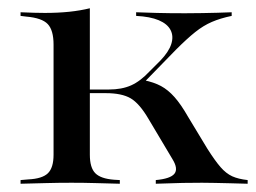

<svg xmlns="http://www.w3.org/2000/svg" viewBox="-20 -445 620 465"><path d="M109.7 -207.3V-337.1Q109.7 -371.8 95.6 -386.7Q81.5 -401.6 43.5 -404.8L29.8 -406.5V-415.3Q50 -414.5 62.5 -414.1Q75 -413.7 88.7 -413.7Q120.2 -413.7 147.6 -416.5Q175 -419.4 197.6 -425V-415.3V-207.3ZM153.2 -2.4Q121 -2.4 92.3 -1.6Q63.7 -0.8 29.8 0V-8.9L48.4 -10.5Q82.3 -12.1 96 -25.4Q109.7 -38.7 109.7 -70.2V-207.3H197.6V-70.2Q197.6 -38.7 210.9 -25.4Q224.2 -12.1 256.5 -9.7L270.2 -8.9V0Q237.9 -0.8 210.9 -1.6Q183.9 -2.4 153.2 -2.4ZM357.3 0V-8.9Q392.7 -12.1 402.4 -24.2Q412.1 -36.3 397.6 -59.7L339.5 -157.3Q317.7 -194.4 296.4 -206.9Q275 -219.4 236.3 -219.4H189.5V-228.2H243.5Q275 -228.2 297.6 -238.3Q320.2 -248.4 342.7 -272.6L368.5 -298.4Q388.7 -319.4 394.8 -338.3Q400.8 -357.3 393.1 -372.2Q385.5 -387.1 364.5 -396Q343.5 -404.8 309.7 -406.5V-415.3Q329 -414.5 359.3 -413.7Q389.5 -412.9 428.2 -412.9Q450 -412.9 469.4 -413.3Q488.7 -413.7 506.5 -414.1Q524.2 -414.5 541.1 -415.3V-406.5Q513.7 -400.8 493.1 -391.9Q472.6 -383.1 452.8 -367.3Q433.1 -351.6 406.5 -325L318.5 -234.7L328.2 -250.8Q352.4 -246 369.8 -236.7Q387.1 -227.4 402.8 -209.7Q418.5 -191.9 435.5 -162.1L482.3 -84.7Q500.8 -55.6 514.1 -40.3Q527.4 -25 542.3 -18.1Q557.3 -11.3 579.8 -8.9V0Q554.8 -0.8 535.9 -1.2Q516.9 -1.6 500.8 -2Q484.7 -2.4 469.4 -2.4Q447.6 -2.4 423 -2Q398.4 -1.6 357.3 0Z"/></svg>

Font: Playfair 144pt SemiExpanded Medium
Style: Regular
Weight: 500
Width: 6
Designer: Claus Eggers Sørensen
Foundry: Claus Eggers Sørensen
Version: Version 2.203